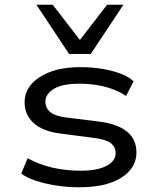

<svg xmlns="http://www.w3.org/2000/svg" viewBox="-20 -783 662 812"><path d="M318 9Q264 9 217 1.5Q170 -6 132 -18.5Q94 -31 70 -49L97 -114Q127 -97 163 -85Q199 -73 239.5 -67Q280 -61 322 -61Q390 -61 429.5 -81Q469 -101 469 -135Q469 -162 448 -178Q427 -194 375 -200L237 -218Q162 -227 123 -262Q84 -297 84 -350Q84 -393 112 -426Q140 -459 192.5 -479Q245 -499 320 -499Q369 -499 411.5 -492Q454 -485 489 -472Q524 -459 545 -439L513 -377Q487 -395 455 -406.5Q423 -418 388 -423.5Q353 -429 316 -429Q243 -429 207.5 -407Q172 -385 172 -353Q172 -326 192.5 -309Q213 -292 260 -286L398 -269Q477 -259 517 -226.5Q557 -194 557 -138Q557 -94 527.5 -60.5Q498 -27 444.5 -9Q391 9 318 9ZM272 -555 134 -763H203L318 -614L433 -763H502L364 -555Z"/></svg>

Font: Nunito Sans 10pt Expanded
Style: Regular
Weight: 400
Width: 7
Designer: Vernon Adams
Foundry: Vernon Adams
Version: Version 3.101;gftools[0.9.27]